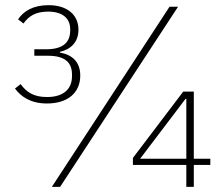

<svg xmlns="http://www.w3.org/2000/svg" viewBox="-20 -724 861 744"><path d="M731 0V-85H795V-109H731V-369H690L495 -112V-85H702V0ZM702 -109H523L699 -341H702ZM213 0 670 -698H637L181 0ZM113 -533V-508H165C232 -508 259 -482 259 -435V-429C259 -378 225 -348 162 -348C109 -348 82 -368 60 -398L38 -381C61 -350 98 -323 162 -323C243 -323 291 -365 291 -431C291 -482 262 -512 212 -520V-523C255 -533 284 -561 284 -609C284 -667 240 -704 168 -704C109 -704 71 -681 50 -649L71 -633C92 -662 118 -679 167 -679C222 -679 252 -653 252 -611V-606C252 -561 226 -533 158 -533Z"/></svg>

Font: IBM Plex Thai Looped ExtraLight
Style: Regular
Weight: 200
Designer: Mike Abbink, Paul van der Laan, Pieter van Rosmalen, Ben Mitchell, Mark Frömberg
Foundry: Bold Monday
Version: Version 1.0